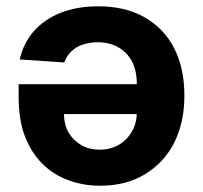

<svg xmlns="http://www.w3.org/2000/svg" viewBox="-20 -576 638 603"><path d="M289.1 -556.2Q373 -556.2 433.6 -522Q495.1 -486.8 526.9 -424.8Q559.1 -361.8 559.1 -275.4Q559.1 -191.4 526.9 -127.4Q495.1 -64.9 434.6 -28.3Q375.5 7.3 294.9 7.3Q240.7 7.3 194.3 -10.3Q147.9 -26.9 112.8 -62Q78.1 -96.2 58.1 -148.4Q38.6 -199.7 38.6 -270V-311.5H499V-217.8H180.7Q181.6 -183.1 195.3 -159.7Q209.5 -135.7 234.9 -120.6Q259.8 -106 292.5 -106Q328.1 -106 353.5 -121.6Q378.9 -136.2 395 -164.1Q409.7 -190.4 409.7 -222.7V-312Q409.7 -353 395 -382.3Q379.9 -411.1 352.1 -427.2Q324.2 -443.4 286.1 -443.4Q263.2 -443.4 240.2 -436Q219.7 -429.7 204.6 -415Q189.9 -401.4 181.6 -379.9L42 -389.2Q52.7 -438.5 85.4 -477.1Q118.7 -515.1 169.9 -535.6Q221.7 -556.2 289.1 -556.2Z"/></svg>

Font: My Font
Style: Bold
Weight: 500
Designer: Rasmus Andersson
Foundry: rsms
Version: Version 0.001